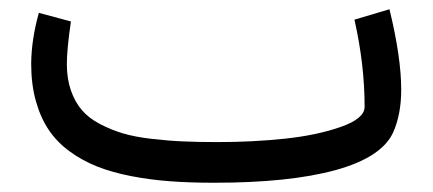

<svg xmlns="http://www.w3.org/2000/svg" viewBox="-20 -395 935 415"><path d="M449.7 -87.9Q525.9 -87.9 595.2 -95.2Q664.6 -102.5 716.3 -120.6Q768.1 -138.7 768.1 -164.1Q768.1 -255.4 746.1 -352.5L821.8 -375Q847.2 -271 847.2 -201.2Q847.2 -147.5 829.6 -108.4Q804.7 -54.7 705.1 -27.3Q605.5 0 442.9 0Q390.6 0 347.7 -3.2Q304.7 -6.3 263.2 -14.4Q221.7 -22.5 189.7 -35.2Q157.7 -47.9 130.4 -67.9Q103 -87.9 85.2 -114.5Q67.4 -141.1 57.4 -177Q47.4 -212.9 47.4 -257.3Q47.9 -310.1 64 -367.2L133.3 -348.6Q124.5 -288.6 124.5 -256.3Q124.5 -224.6 133.3 -199.5Q142.1 -174.3 157 -157Q171.9 -139.6 196 -127Q220.2 -114.3 245.8 -106.7Q271.5 -99.1 306.9 -95Q342.3 -90.8 374.8 -89.4Q407.2 -87.9 449.7 -87.9Z"/></svg>

Font: Samim FD
Style: FD
Weight: 400
Foundry: DejaVu fonts team - Redesigned by Saber Rastikerdar
Version: Version 4.00 December 17, 2020